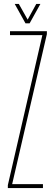

<svg xmlns="http://www.w3.org/2000/svg" viewBox="-20 -959 279 979"><path d="M20 0V-15L196 -780H31V-800H219V-785L42 -20H199V0ZM110 -840 55 -939H76L121 -859L165 -939H186L131 -840Z"/></svg>

Font: Big Shoulders Thin
Style: Regular
Weight: 100
Designer: Patric King
Foundry: XO Type Co
Version: Version 2.002